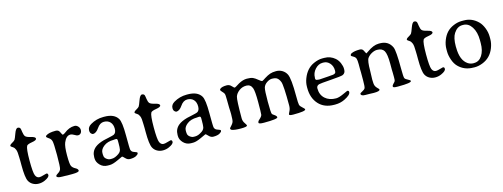

<svg xmlns="http://www.w3.org/2000/svg" viewBox="-17 -1262 5082 1939"><g transform="rotate(-15 2524.5 -292.0)"><path d="M40 -436Q40 -447.3 64.7 -460.9Q89.4 -474.6 96.4 -484.6Q103.5 -494.6 121.3 -544.4Q139.2 -594.2 158.9 -594.2Q178.7 -594.2 185.5 -578.6Q188.5 -571.3 192.9 -538.8Q197.3 -506.3 209 -492.9Q220.7 -479.5 265.1 -469.2Q309.6 -459 309.6 -441.2Q309.6 -423.3 261.2 -415.8Q212.9 -408.2 204.6 -393.6Q189 -366.7 189 -241.9Q189 -117.2 202.4 -86.2Q215.8 -55.2 243.7 -55.2Q259.3 -55.2 286.4 -63.7Q313.5 -72.3 318.8 -72.3Q335 -72.3 335 -53.2Q335 -29.8 283.2 -6.8Q253.4 6.3 220.5 6.3Q187.5 6.3 160.4 -8.8Q133.3 -23.9 119.1 -50.8Q98.1 -90.3 98.1 -218.3V-258.8L97.2 -297.9Q97.2 -359.9 87.6 -382.8Q78.1 -405.8 65.9 -413.6Q40 -429.7 40 -436Z M570.3 0.5H518.6L498 -0.5L467.8 -1Q409.7 -1 409.7 -21Q409.7 -31.2 433.1 -44.7Q456.5 -58.1 464.1 -79.6Q471.7 -101.1 471.7 -224.4Q471.7 -347.7 464.4 -372.8Q457 -397.9 434.8 -411.1Q412.6 -424.3 412.6 -435.1Q412.6 -439.5 419.9 -444.8Q448.2 -465.8 520.5 -465.8Q549.8 -465.8 560.1 -444.3Q577.1 -408.7 581.1 -408.7Q591.8 -408.7 608.4 -421.9Q661.1 -463.9 716.8 -463.9Q737.3 -463.9 753.4 -447Q769.5 -430.2 769.5 -408.9Q769.5 -387.7 758.3 -375.2Q747.1 -362.8 730.7 -362.8Q714.4 -362.8 693.4 -376.5Q672.4 -390.1 653.8 -390.1Q610.4 -390.1 584 -326.2Q568.4 -287.1 568.4 -195.3Q568.4 -103.5 579.1 -82.8Q589.8 -62 616.2 -48.3Q642.6 -34.7 642.6 -17.1Q642.6 0.5 570.3 0.5Z M1062.5 -225.6Q999 -225.6 959.5 -194.8Q919.9 -164.1 919.9 -127.9V-111.3Q920.9 -105.5 920.9 -101.6Q920.9 -78.1 941.7 -62Q962.4 -45.9 982.9 -45.9H998.5Q1030.8 -45.9 1071.3 -74.2Q1100.6 -94.7 1100.6 -126Q1101.6 -131.8 1101.6 -134.8L1102.5 -147.5V-162.6L1103 -171.9V-205.6Q1103 -227.1 1090.3 -227.1H1078.1Q1069.3 -225.6 1062.5 -225.6ZM1021 -475.6H1033.2Q1135.3 -475.6 1172.9 -413.6Q1195.8 -375.5 1195.8 -236.8Q1195.8 -98.1 1199.7 -85Q1206.1 -63 1227.5 -55.7Q1262.7 -43.5 1262.7 -39.1V-31.7Q1262.7 -22 1240.2 -8.8Q1217.8 4.4 1173.8 4.4Q1148.4 4.4 1127.9 -17.8Q1107.4 -40 1101.1 -40Q1100.6 -40 1046.9 -15.1Q993.2 9.8 962.4 9.8H939.5Q892.6 9.8 860.6 -23.2Q828.6 -56.2 828.6 -94.7V-106.9Q828.6 -168.5 875 -205.6Q906.7 -231 966.3 -247.6Q973.1 -249.5 1020 -259.5Q1066.9 -269.5 1077.1 -274.4Q1104 -287.6 1104 -331.8Q1104 -376 1080.1 -401.6Q1056.2 -427.2 1014.6 -427.2Q973.1 -427.2 942.4 -381.8Q911.6 -336.4 878.4 -336.4Q871.1 -336.4 859.9 -347.2Q848.6 -357.9 848.6 -380.9Q848.6 -416.5 886.7 -439Q948.7 -475.6 1021 -475.6Z M1338.4 -436Q1338.4 -447.3 1363 -460.9Q1387.7 -474.6 1394.8 -484.6Q1401.9 -494.6 1419.7 -544.4Q1437.5 -594.2 1457.3 -594.2Q1477.1 -594.2 1483.9 -578.6Q1486.8 -571.3 1491.2 -538.8Q1495.6 -506.3 1507.3 -492.9Q1519 -479.5 1563.5 -469.2Q1607.9 -459 1607.9 -441.2Q1607.9 -423.3 1559.6 -415.8Q1511.2 -408.2 1502.9 -393.6Q1487.3 -366.7 1487.3 -241.9Q1487.3 -117.2 1500.7 -86.2Q1514.2 -55.2 1542 -55.2Q1557.6 -55.2 1584.7 -63.7Q1611.8 -72.3 1617.2 -72.3Q1633.3 -72.3 1633.3 -53.2Q1633.3 -29.8 1581.5 -6.8Q1551.8 6.3 1518.8 6.3Q1485.8 6.3 1458.7 -8.8Q1431.6 -23.9 1417.5 -50.8Q1396.5 -90.3 1396.5 -218.3V-258.8L1395.5 -297.9Q1395.5 -359.9 1386 -382.8Q1376.5 -405.8 1364.3 -413.6Q1338.4 -429.7 1338.4 -436Z M1934.1 -225.6Q1870.6 -225.6 1831.1 -194.8Q1791.5 -164.1 1791.5 -127.9V-111.3Q1792.5 -105.5 1792.5 -101.6Q1792.5 -78.1 1813.2 -62Q1834 -45.9 1854.5 -45.9H1870.1Q1902.3 -45.9 1942.9 -74.2Q1972.2 -94.7 1972.2 -126Q1973.1 -131.8 1973.1 -134.8L1974.1 -147.5V-162.6L1974.6 -171.9V-205.6Q1974.6 -227.1 1961.9 -227.1H1949.7Q1940.9 -225.6 1934.1 -225.6ZM1892.6 -475.6H1904.8Q2006.8 -475.6 2044.4 -413.6Q2067.4 -375.5 2067.4 -236.8Q2067.4 -98.1 2071.3 -85Q2077.6 -63 2099.1 -55.7Q2134.3 -43.5 2134.3 -39.1V-31.7Q2134.3 -22 2111.8 -8.8Q2089.4 4.4 2045.4 4.4Q2020 4.4 1999.5 -17.8Q1979 -40 1972.7 -40Q1972.2 -40 1918.5 -15.1Q1864.7 9.8 1834 9.8H1811Q1764.2 9.8 1732.2 -23.2Q1700.2 -56.2 1700.2 -94.7V-106.9Q1700.2 -168.5 1746.6 -205.6Q1778.3 -231 1837.9 -247.6Q1844.7 -249.5 1891.6 -259.5Q1938.5 -269.5 1948.7 -274.4Q1975.6 -287.6 1975.6 -331.8Q1975.6 -376 1951.7 -401.6Q1927.7 -427.2 1886.2 -427.2Q1844.7 -427.2 1814 -381.8Q1783.2 -336.4 1750 -336.4Q1742.7 -336.4 1731.4 -347.2Q1720.2 -357.9 1720.2 -380.9Q1720.2 -416.5 1758.3 -439Q1820.3 -475.6 1892.6 -475.6Z M2559.6 -364.3Q2543 -407.7 2499.3 -407.7Q2455.6 -407.7 2422.6 -382.6Q2389.6 -357.4 2379.2 -325.4Q2368.7 -293.5 2368.7 -101.6Q2368.7 -71.3 2385.3 -47.9Q2401.9 -24.4 2401.9 -17.6Q2401.9 -3.4 2335.7 -3.4Q2269.5 -3.4 2241.7 -14.6Q2229 -20 2229 -32.7Q2229 -35.6 2246.1 -53.7Q2263.2 -71.8 2270 -88.1Q2276.9 -104.5 2276.9 -170.9L2276.4 -193.8L2274.4 -239.7Q2273.4 -269.5 2273.4 -321.3Q2273.4 -373 2268.1 -384.5Q2262.7 -396 2247.3 -411.4Q2231.9 -426.8 2231.9 -435.1L2238.8 -445.3Q2258.8 -461.9 2308.1 -461.9Q2336.9 -461.9 2356 -440.2Q2375 -418.5 2383.3 -418.5L2397.9 -425.8L2434.6 -448.2Q2481 -474.1 2522.2 -474.1Q2563.5 -474.1 2585.2 -464.4Q2606.9 -454.6 2632.3 -432.9Q2657.7 -411.1 2668.9 -411.1L2685.1 -419.9L2703.1 -431.6Q2737.8 -453.6 2763.9 -462.4Q2790 -471.2 2826.4 -471.2Q2862.8 -471.2 2891.4 -453.6Q2919.9 -436 2935.1 -406.2Q2958.5 -359.4 2958.5 -176.8Q2958.5 -99.1 2963.1 -83Q2967.8 -66.9 2989.7 -48.6Q3011.7 -30.3 3011.7 -22Q3011.7 -2.4 2884.3 -2.4Q2840.3 -2.4 2840.3 -14.6Q2840.3 -20 2853 -44.7Q2865.7 -69.3 2865.7 -102.5Q2865.7 -314 2851.1 -351.3Q2836.4 -388.7 2811 -400.9Q2795.4 -408.2 2768.1 -408.2Q2740.7 -408.2 2712.2 -388.4Q2683.6 -368.7 2675.3 -340.8Q2667 -313 2667 -195.6Q2667 -78.1 2674.8 -64.5Q2677.2 -60.1 2698.2 -45.9Q2719.2 -31.7 2719.2 -18.1Q2719.2 0.5 2575.2 0.5Q2521 0.5 2521 -13.7Q2521 -27.8 2535.6 -40.5Q2566.4 -66.9 2569.3 -84.7Q2572.3 -102.5 2572.3 -217Q2572.3 -331.5 2559.6 -364.3Z M3223.1 -276.9H3235.8L3329.1 -283.2Q3346.2 -285.6 3354 -285.6Q3386.2 -285.6 3398.9 -298.3Q3404.3 -303.7 3404.3 -323.7Q3404.3 -370.1 3377.2 -400.6Q3350.1 -431.2 3312 -431.2H3302.2Q3258.3 -431.2 3223.9 -393.1Q3189.5 -355 3189.5 -307.1L3188.5 -300.8V-297.9Q3188.5 -278.8 3209 -278.8Q3218.8 -276.9 3223.1 -276.9ZM3185.5 -194.8Q3185.5 -127 3229 -87.9Q3272.5 -48.8 3343.3 -48.8Q3372.6 -48.8 3420.4 -70.8Q3468.3 -92.8 3469.7 -92.8Q3486.8 -92.8 3486.8 -76.7Q3486.8 -46.4 3418.9 -13.2Q3372.6 9.3 3319.8 9.3H3308.6Q3205.1 9.3 3146.5 -55.4Q3087.9 -120.1 3087.9 -224.1V-235.4Q3087.9 -236.3 3087.9 -237.8Q3087.9 -280.8 3105 -324.2Q3141.1 -417.5 3219.7 -452.6Q3269 -474.6 3310.1 -474.6H3331.5Q3395.5 -474.6 3442.9 -433.6Q3468.3 -411.6 3482.4 -377.9Q3496.6 -344.2 3496.6 -318.4V-308.1Q3496.6 -271 3466.3 -258.3Q3448.7 -251 3338.6 -243.2Q3228.5 -235.4 3214.8 -231.4Q3185.5 -223.1 3185.5 -194.8Z M3788.6 -21.5Q3788.6 -3.4 3725.6 -3.4L3680.7 -4.9Q3666 -5.4 3636.7 -5.4Q3591.3 -5.4 3591.3 -28.8Q3591.3 -36.6 3616 -48.3Q3640.6 -60.1 3646.7 -74.5Q3652.8 -88.9 3652.8 -152.3V-238.3L3651.9 -268.6V-323.7Q3651.9 -363.8 3646.2 -381.6Q3640.6 -399.4 3619.1 -410.9Q3597.7 -422.4 3597.7 -427.2Q3597.7 -441.9 3613.3 -449.2Q3644.5 -463.4 3698.7 -463.4Q3726.6 -463.4 3736.8 -441.9Q3753.4 -408.2 3755.4 -408.2Q3756.8 -408.2 3776.4 -421.9Q3844.2 -470.7 3898.9 -471.2H3914.1Q4001 -470.7 4036.1 -395.5Q4053.7 -357.4 4053.7 -171.4Q4053.7 -80.6 4060.3 -67.9Q4066.9 -55.2 4092 -43.5Q4117.2 -31.7 4117.2 -22.9Q4117.2 -2.4 3983.4 -2.4H3968.8Q3925.8 -2.4 3925.8 -15.6Q3925.8 -28.8 3940.9 -43Q3956.1 -57.1 3959.2 -65.4Q3962.4 -73.7 3962.4 -105.5Q3962.4 -137.2 3961.9 -152.3L3960.9 -182.6V-245.6Q3960.9 -346.2 3940.7 -380.6Q3920.4 -415 3867.7 -415Q3841.3 -415 3812 -399.7Q3782.7 -384.3 3764.6 -358.9Q3746.6 -333.5 3746.6 -230L3743.7 -138.2Q3743.7 -91.3 3750.5 -73.5Q3757.3 -55.7 3772.9 -41.5Q3788.6 -27.3 3788.6 -21.5Z M4185.5 -436Q4185.5 -447.3 4210.2 -460.9Q4234.9 -474.6 4241.9 -484.6Q4249 -494.6 4266.8 -544.4Q4284.7 -594.2 4304.4 -594.2Q4324.2 -594.2 4331.1 -578.6Q4334 -571.3 4338.4 -538.8Q4342.8 -506.3 4354.5 -492.9Q4366.2 -479.5 4410.6 -469.2Q4455.1 -459 4455.1 -441.2Q4455.1 -423.3 4406.7 -415.8Q4358.4 -408.2 4350.1 -393.6Q4334.5 -366.7 4334.5 -241.9Q4334.5 -117.2 4347.9 -86.2Q4361.3 -55.2 4389.2 -55.2Q4404.8 -55.2 4431.9 -63.7Q4459 -72.3 4464.4 -72.3Q4480.5 -72.3 4480.5 -53.2Q4480.5 -29.8 4428.7 -6.8Q4398.9 6.3 4366 6.3Q4333 6.3 4305.9 -8.8Q4278.8 -23.9 4264.6 -50.8Q4243.7 -90.3 4243.7 -218.3V-258.8L4242.7 -297.9Q4242.7 -359.9 4233.2 -382.8Q4223.6 -405.8 4211.4 -413.6Q4185.5 -429.7 4185.5 -436Z M4773.9 -433.1H4763.7Q4710.9 -433.1 4674.3 -376.5Q4645.5 -332 4645.5 -243.2V-237.3L4646 -231Q4646 -96.2 4718.3 -48.8Q4744.1 -32.2 4776.4 -32.2L4781.7 -32.7Q4834 -32.7 4865.7 -82Q4897.5 -131.3 4897.5 -210V-240.2Q4897.5 -325.2 4862.5 -379.2Q4827.6 -433.1 4773.9 -433.1ZM5001.5 -248V-223.6Q5001.5 -178.7 4982.9 -131.8Q4947.3 -40.5 4859.4 -6.3Q4816.9 10.3 4777.8 10.3H4770L4761.7 9.8Q4669.9 9.8 4607.9 -52.2Q4579.6 -80.6 4563.2 -127.9Q4546.9 -175.3 4546.9 -216.8V-240.7Q4546.9 -286.6 4565.2 -333Q4583.5 -379.4 4612.1 -409.4Q4640.6 -439.5 4684.1 -457.3Q4727.5 -475.1 4768.1 -475.1H4792Q4876.5 -475.1 4939 -412.6Q4965.8 -385.7 4983.6 -340.3Q5001.5 -294.9 5001.5 -248Z"/></g></svg>

Font: Averia Serif Libre Light
Style: Regular
Weight: 300
Version: Version 1.002